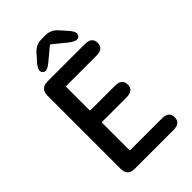

<svg xmlns="http://www.w3.org/2000/svg" viewBox="-273 -1044 1146 1146"><g transform="rotate(-45 300.0 -470.5)"><path d="M157 0Q97 0 97 -60V-677Q97 -737 157 -737H472Q532 -737 532 -688Q532 -639 472 -639H218Q213 -639 213 -634V-439Q213 -434 218 -434H423Q483 -434 483 -385Q483 -336 423 -336H218Q213 -336 213 -331V-103Q213 -98 218 -98H483Q543 -98 543 -49Q543 0 483 0ZM241 -814Q196 -776 176 -797Q155 -818 194 -862L234 -907Q265 -941 311 -941H342Q388 -941 419 -907L459 -862Q498 -819 477 -797Q457 -776 411 -812L330 -878Q324 -883 318 -878Z"/></g></svg>

Font: Resource Han Rounded JP Medium
Style: Regular
Weight: 500
Designer: Cyano Hao (round all glyphs); Ryoko NISHIZUKA 西塚涼子 (kana, bopomofo & ideographs); Paul D. Hunt (Latin, Greek & Cyrillic)
Foundry: Cyano Hao
Version: 0.990